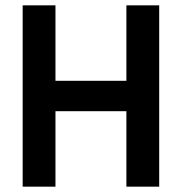

<svg xmlns="http://www.w3.org/2000/svg" viewBox="-20 -700 682 720"><path d="M65 -680H188V-397H454V-680H577V0H454V-283H188V0H65Z"/></svg>

Font: Teachers SemiBold
Style: Regular
Weight: 600
Designer: Alfredo Marco Pradil & Chank Diesel
Version: Version 0.009